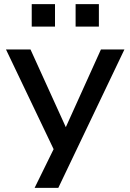

<svg xmlns="http://www.w3.org/2000/svg" viewBox="-20 -732 633 932"><path d="M148 180 256 -40V25L9 -492H128L308 -96H291L470 -492H584L263 180ZM347 -603V-712H460V-603ZM134 -603V-712H247V-603Z"/></svg>

Font: Nunito Sans 10pt SemiExpanded SemiBold
Style: Regular
Weight: 600
Width: 6
Designer: Vernon Adams
Foundry: Vernon Adams
Version: Version 3.101;gftools[0.9.27]